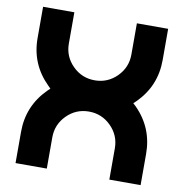

<svg xmlns="http://www.w3.org/2000/svg" viewBox="-82 -809 847 886"><g transform="rotate(10 342.0 -366.0)"><path d="M195.3 -146.5V0H48.8V-146.5Q48.8 -268.1 134.8 -354Q141.1 -360.4 147.5 -366.2Q141.1 -372.1 134.8 -378.9Q48.8 -464.4 48.8 -585.9V-732.4H195.3V-585.9Q195.3 -525.4 238.3 -482.4Q281.2 -439.5 341.8 -439.5Q402.3 -439.5 445.3 -482.4Q488.3 -525.4 488.3 -585.9V-732.4H634.8V-585.9Q634.8 -464.4 549.3 -378.9Q542.5 -372.1 536.1 -366.2Q542.5 -360.4 549.3 -354Q634.8 -268.1 634.8 -146.5V0H488.3V-146.5Q488.3 -207 445.3 -250Q402.3 -293 341.8 -293Q281.2 -293 238.3 -250Q195.3 -207 195.3 -146.5Z"/></g></svg>

Font: Audex
Style: Regular
Weight: 400
Designer: GGBotNet
Foundry: GGBotNet
Version: 1.00